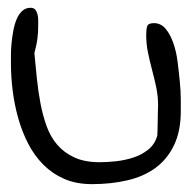

<svg xmlns="http://www.w3.org/2000/svg" viewBox="-20 -468 496 488"><path d="M7.8 -306.6V-328.1Q7.8 -341.8 9.3 -357.4Q10.7 -373 13.7 -389.2Q16.6 -405.3 22 -418.5Q27.3 -431.6 36.1 -439.9Q44.9 -448.2 57.6 -448.2Q65.4 -448.2 69.3 -443.8Q73.2 -439.5 75.2 -432.1Q77.1 -424.8 77.1 -418V-405.3Q77.1 -394.5 76.7 -386.7Q76.2 -378.9 75.2 -370.6Q74.2 -362.3 72.3 -353.5Q70.3 -344.7 67.4 -333Q70.3 -301.8 73.7 -268.6Q77.1 -235.4 83 -204.6Q88.9 -173.8 98.6 -147Q108.4 -120.1 125.5 -100.1Q142.6 -80.1 168.9 -67.9Q195.3 -55.7 233.4 -55.7Q252 -55.7 274.4 -58.1Q296.9 -60.5 318.4 -67.4Q339.8 -74.2 356.9 -87.9Q374 -101.6 379.9 -124Q379.9 -127.9 380.4 -138.7Q380.9 -149.4 380.9 -161.6Q380.9 -173.8 381.3 -184.6Q381.8 -195.3 381.8 -200.2Q381.8 -223.6 377 -246.6Q372.1 -269.5 366.2 -291.5Q360.4 -313.5 356 -335Q351.6 -356.4 351.6 -379.9Q351.6 -392.6 354 -400.9Q356.4 -409.2 371.1 -409.2Q388.7 -409.2 400.4 -395.5Q412.1 -381.8 419.9 -360.4Q427.7 -338.9 431.2 -312.5Q434.6 -286.1 437 -260.7Q439.5 -235.4 439.5 -214.8V-185.5Q439.5 -134.8 422.4 -99.1Q405.3 -63.5 375.5 -41.5Q345.7 -19.5 304.2 -9.8Q262.7 0 213.9 0Q173.8 0 143.6 -13.2Q113.3 -26.4 90.3 -49.3Q67.4 -72.3 51.8 -102.5Q36.1 -132.8 26.4 -167.5Q16.6 -202.1 12.2 -237.8Q7.8 -273.4 7.8 -306.6Z"/></svg>

Font: Swanky and Moo Moo
Style: Regular
Weight: 400
Designer: Kimberly Geswein
Foundry: Kimberly Geswein
Version: Version 1.002 2001